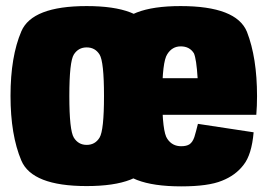

<svg xmlns="http://www.w3.org/2000/svg" viewBox="-20 -624 906 648"><path d="M272.5 4Q457 4 493.5 -82.2Q530 -168.5 530 -300.5Q530 -433 493.5 -518.2Q457 -603.5 272.5 -603.5Q88.5 -603.5 52 -518.2Q15.5 -433 15.5 -300.5Q15.5 -168.5 52 -82.2Q88.5 4 272.5 4ZM272.5 -135Q244.5 -135 229.2 -159.5Q214 -184 214 -300Q214 -416 229.2 -440Q244.5 -464 272.5 -464Q301 -464 316 -440Q331 -416 331 -300Q331 -184 316 -159.5Q301 -135 272.5 -135ZM591.5 5V-130.5Q561.5 -130.5 545 -155Q527.5 -178 527.5 -299.5Q527.5 -415.5 544.5 -441Q561 -467.5 590 -467.5Q620 -467.5 634.5 -444Q643 -424.5 647 -360H511V-236.5H845Q847.5 -265.5 847.5 -299.5Q847.5 -429 813.5 -516.5Q778 -603.5 589.5 -603.5Q405 -603.5 368.5 -517.5Q331.5 -431.5 331.5 -300Q331.5 -169 369 -81.5Q404.5 5 591.5 5ZM591.5 -130.5V5Q683 5 729 -14Q775 -32 802 -67.5Q829.5 -102 836 -177.5L648 -206Q641.5 -179.5 636 -161.5Q630 -144 619.5 -137Q609.5 -130.5 591.5 -130.5Z"/></svg>

Font: Anybody Condensed Black
Style: Regular
Weight: 900
Width: 3
Designer: Tyler Finck
Foundry: Etcetera Type Company
Version: Version 1.113;gftools[0.9.25]